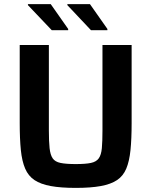

<svg xmlns="http://www.w3.org/2000/svg" viewBox="-20 -907 738 935"><path d="M349 8Q276 8 227 -1Q178 -10 148 -30Q118 -50 102.5 -86Q87 -122 81.5 -176.5Q76 -231 76 -307V-688H218V-271Q218 -218 221.5 -185.5Q225 -153 236.5 -136Q248 -119 275 -113.5Q302 -108 349 -108Q396 -108 422.5 -113.5Q449 -119 461 -136Q473 -153 476 -185.5Q479 -218 479 -271V-688H621V-307Q621 -231 615.5 -176.5Q610 -122 595 -86Q580 -50 550 -30Q520 -10 471 -1Q422 8 349 8ZM503 -760H423L308 -882V-887H418L503 -766ZM312 -760H232L116 -882V-887H227L312 -766Z"/></svg>

Font: Saira Thin SemiBold
Style: Regular
Weight: 600
Version: Version 1.101